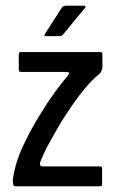

<svg xmlns="http://www.w3.org/2000/svg" viewBox="-20 -655 407 675"><path d="M25 -23Q33 -81 59.5 -138.5Q86 -196 122 -254Q146 -294 171.5 -329Q197 -364 220 -391Q223 -395 223.5 -397.5Q224 -400 217 -402H56Q51 -402 48.5 -403.5Q46 -405 46 -411V-462Q46 -470 48.5 -471Q51 -472 57 -472H329Q338 -472 339 -469.5Q340 -467 340 -459V-417Q340 -412 336 -404Q332 -396 323 -390Q303 -373 281 -347Q259 -321 238.5 -291.5Q218 -262 200 -234Q175 -192 153.5 -153Q132 -114 121 -84Q120 -80 121 -75Q122 -70 131 -70H330Q336 -70 337.5 -68Q339 -66 339 -59V-9Q339 -3 336 -1.5Q333 0 326 0H37Q30 0 27.5 -3.5Q25 -7 25 -23ZM143 -528Q136 -528 136 -530.5Q136 -533 140 -539L198 -629Q202 -635 214 -635H274Q279 -635 280.5 -632.5Q282 -630 277 -625L201 -533Q198 -530 195 -529Q192 -528 187 -528Z"/></svg>

Font: Glory Medium
Style: Regular
Weight: 500
Designer: Robert Leuschke
Foundry: Robert Leuschke
Version: Version 1.011